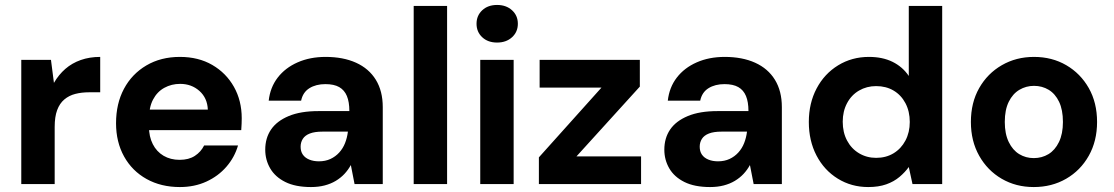

<svg xmlns="http://www.w3.org/2000/svg" viewBox="-20 -744 4504 776"><path d="M66 0V-502H186L198 -409Q217 -442 244 -465.5Q271 -489 306.5 -501.5Q342 -514 385 -514V-371H340Q310 -371 284.5 -364.5Q259 -358 240 -342Q221 -326 211 -299Q201 -272 201 -231V0Z M707 12Q631 12 572.5 -20.5Q514 -53 481.5 -111.5Q449 -170 449 -246Q449 -325 481 -385Q513 -445 571.5 -479.5Q630 -514 707 -514Q782 -514 838 -481.5Q894 -449 925.5 -393Q957 -337 957 -266Q957 -256 956.5 -243.5Q956 -231 955 -218H545V-301H820Q818 -348 786 -376.5Q754 -405 708 -405Q673 -405 644 -389Q615 -373 598.5 -341.5Q582 -310 582 -262V-233Q582 -192 597.5 -161.5Q613 -131 641 -114.5Q669 -98 706 -98Q743 -98 767.5 -114Q792 -130 805 -156H942Q928 -108 895 -70Q862 -32 814 -10Q766 12 707 12Z M1237 12Q1174 12 1133 -8.5Q1092 -29 1072 -63.5Q1052 -98 1052 -139Q1052 -186 1075.5 -220.5Q1099 -255 1147 -275Q1195 -295 1267 -295H1392Q1392 -332 1382 -356Q1372 -380 1351 -392Q1330 -404 1295 -404Q1257 -404 1230.5 -387.5Q1204 -371 1197 -337H1066Q1072 -391 1102.5 -430.5Q1133 -470 1183 -492Q1233 -514 1296 -514Q1367 -514 1419 -490.5Q1471 -467 1499 -421.5Q1527 -376 1527 -311V0H1413L1398 -77Q1387 -57 1372 -41Q1357 -25 1337 -13Q1317 -1 1292 5.5Q1267 12 1237 12ZM1269 -92Q1295 -92 1315.5 -101.5Q1336 -111 1351 -127.5Q1366 -144 1374.5 -165.5Q1383 -187 1386 -211V-212H1283Q1252 -212 1232.5 -204.5Q1213 -197 1204 -183Q1195 -169 1195 -151Q1195 -132 1204 -119Q1213 -106 1230 -99Q1247 -92 1269 -92Z M1652 0V-720H1787V0Z M1921 0V-502H2056V0ZM1989 -572Q1952 -572 1929 -593.5Q1906 -615 1906 -648Q1906 -681 1929 -702.5Q1952 -724 1989 -724Q2026 -724 2049.5 -702.5Q2073 -681 2073 -648Q2073 -615 2049.5 -593.5Q2026 -572 1989 -572Z M2158 0V-108L2411 -390H2161V-502H2566V-394L2310 -112H2571V0Z M2850 12Q2787 12 2746 -8.5Q2705 -29 2685 -63.5Q2665 -98 2665 -139Q2665 -186 2688.5 -220.5Q2712 -255 2760 -275Q2808 -295 2880 -295H3005Q3005 -332 2995 -356Q2985 -380 2964 -392Q2943 -404 2908 -404Q2870 -404 2843.5 -387.5Q2817 -371 2810 -337H2679Q2685 -391 2715.5 -430.5Q2746 -470 2796 -492Q2846 -514 2909 -514Q2980 -514 3032 -490.5Q3084 -467 3112 -421.5Q3140 -376 3140 -311V0H3026L3011 -77Q3000 -57 2985 -41Q2970 -25 2950 -13Q2930 -1 2905 5.5Q2880 12 2850 12ZM2882 -92Q2908 -92 2928.5 -101.5Q2949 -111 2964 -127.5Q2979 -144 2987.5 -165.5Q2996 -187 2999 -211V-212H2896Q2865 -212 2845.5 -204.5Q2826 -197 2817 -183Q2808 -169 2808 -151Q2808 -132 2817 -119Q2826 -106 2843 -99Q2860 -92 2882 -92Z M3489 12Q3421 12 3366 -22Q3311 -56 3280 -115.5Q3249 -175 3249 -251Q3249 -327 3280.5 -386.5Q3312 -446 3367.5 -480Q3423 -514 3492 -514Q3547 -514 3587.5 -494Q3628 -474 3653 -437V-720H3788V0H3668L3653 -69Q3638 -48 3615.5 -29Q3593 -10 3562 1Q3531 12 3489 12ZM3521 -106Q3561 -106 3591.5 -124.5Q3622 -143 3639.5 -176Q3657 -209 3657 -251Q3657 -294 3639.5 -327Q3622 -360 3591.5 -378Q3561 -396 3521 -396Q3483 -396 3452 -378Q3421 -360 3403.5 -327Q3386 -294 3386 -252Q3386 -209 3403.5 -176Q3421 -143 3452 -124.5Q3483 -106 3521 -106Z M4158 12Q4086 12 4028.5 -21.5Q3971 -55 3937.5 -114.5Q3904 -174 3904 -251Q3904 -329 3937.5 -388Q3971 -447 4029 -480.5Q4087 -514 4159 -514Q4232 -514 4289.5 -480.5Q4347 -447 4380.5 -388Q4414 -329 4414 -251Q4414 -174 4380.5 -114.5Q4347 -55 4289 -21.5Q4231 12 4158 12ZM4158 -105Q4191 -105 4217.5 -121Q4244 -137 4260 -170Q4276 -203 4276 -251Q4276 -300 4260.5 -332.5Q4245 -365 4218.5 -381Q4192 -397 4159 -397Q4127 -397 4100 -381Q4073 -365 4057 -332.5Q4041 -300 4041 -251Q4041 -203 4057 -170Q4073 -137 4099.5 -121Q4126 -105 4158 -105Z"/></svg>

Font: DM Sans 16pt
Style: Bold
Weight: 700
Version: Version 4.004;gftools[0.9.30]